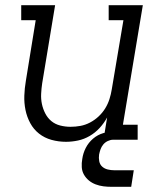

<svg xmlns="http://www.w3.org/2000/svg" viewBox="-20 -540 640 742"><path d="M235 8Q206 8 179 0.5Q152 -7 131 -23.5Q110 -40 97 -64Q84 -88 78.5 -115Q73 -142 74 -170.5Q75 -199 80 -228L118 -462H62V-520H193L143 -218Q140 -198 139 -177.5Q138 -157 142 -138Q146 -119 155 -101.5Q164 -84 178.5 -72Q193 -60 212.5 -55Q232 -50 252 -50Q252 -50 252.5 -50Q253 -50 253 -50Q272 -50 291 -53.5Q310 -57 328 -66.5Q346 -76 361 -90Q376 -104 386.5 -121Q397 -138 403 -157Q409 -176 412 -195L457 -462H400V-520H532L455 -58H512V0H380L394 -86Q382 -64 365 -45.5Q348 -27 326.5 -14.5Q305 -2 281.5 3Q258 8 235 8ZM412 182Q395 182 379.5 180Q364 178 349.5 172.5Q335 167 323.5 157.5Q312 148 304.5 135Q297 122 296 106Q295 90 298 74Q301 52 311.5 31.5Q322 11 339.5 -4Q357 -19 379 -25.5Q401 -32 422 -32L417 0Q407 0 396.5 5Q386 10 379 18.5Q372 27 368.5 37Q365 47 363 57Q361 70 363.5 83Q366 96 375 104Q384 112 396.5 115Q409 118 422 118H497L487 182Z"/></svg>

Font: Iosevka Etoile Light Oblique
Style: Regular
Weight: 300
Italic angle: -9°
Designer: Belleve Invis
Foundry: Belleve Invis
Version: Version 15.5.2; ttfautohint (v1.8.4)